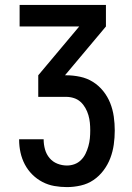

<svg xmlns="http://www.w3.org/2000/svg" viewBox="-20 -755 540 783"><path d="M253 8Q227 8 201.5 3.5Q176 -1 153 -13Q130 -25 111.5 -43.5Q93 -62 81 -85Q69 -108 63.5 -133.5Q58 -159 58 -185V-187H158V-186Q158 -166 163.5 -146Q169 -126 182 -110.5Q195 -95 214 -87.5Q233 -80 253 -80Q269 -80 284 -85.5Q299 -91 310.5 -102.5Q322 -114 329 -128.5Q336 -143 340.5 -159Q345 -175 346.5 -191Q348 -207 348 -223Q348 -239 346.5 -254.5Q345 -270 340.5 -285.5Q336 -301 328 -315Q320 -329 308.5 -339.5Q297 -350 281.5 -355Q266 -360 250 -360H136V-448L303 -647H60V-735H412V-647L245 -448H250Q278 -448 306.5 -442Q335 -436 359 -421Q383 -406 401 -383.5Q419 -361 429.5 -334.5Q440 -308 444 -279.5Q448 -251 448 -223Q448 -194 444 -165.5Q440 -137 430 -110.5Q420 -84 402.5 -60.5Q385 -37 361.5 -21Q338 -5 309.5 1.5Q281 8 253 8Z"/></svg>

Font: Iosevka Term Curly Semibold
Style: Regular
Weight: 600
Designer: Belleve Invis
Foundry: Belleve Invis
Version: Version 32.3.0